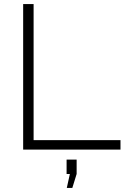

<svg xmlns="http://www.w3.org/2000/svg" viewBox="-20 -730 621 937"><path d="M306 187 321 119H305V49H354V119L333 187ZM93 0V-710H144V-46H568V0Z"/></svg>

Font: Oxford Sans
Style: Regular
Weight: 300
Designer: Matt McInerney, Pablo Impallari, Rodrigo Fuenzalida
Foundry: Matt McInerney, Pablo Impallari, Rodrigo Fuenzalida
Version: Version 3.000g; ttfautohint (v1.5) -l 8 -r 28 -G 28 -x 14 -D